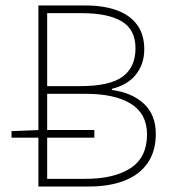

<svg xmlns="http://www.w3.org/2000/svg" viewBox="-20 -680 630 700"><path d="M120 0V-660H292Q358 -660 406 -642.5Q454 -625 480 -589.5Q506 -554 506 -500Q506 -448 476.5 -409.5Q447 -371 388 -356V-352Q462 -342 505 -301.5Q548 -261 548 -192Q548 -129 518.5 -86Q489 -43 434 -21.5Q379 0 304 0ZM152 -366H272Q380 -366 427 -400.5Q474 -435 474 -504Q474 -572 424 -602Q374 -632 278 -632H152ZM152 -28H292Q396 -28 456 -67Q516 -106 516 -190Q516 -265 457.5 -301.5Q399 -338 292 -338H152ZM22 -178V-202L121 -206H324V-178Z"/></svg>

Font: Source Sans 3 ExtraLight ExtraLight
Style: Regular
Weight: 250
Version: Version 3.052;hotconv 1.1.0;makeotfexe 2.6.0